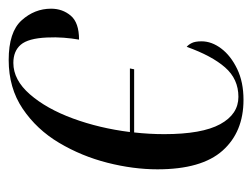

<svg xmlns="http://www.w3.org/2000/svg" viewBox="-108 -496 594 453"><g transform="rotate(90 189.5 -269.0)"><path d="M124 -278 126 -288H275Q279 -324 279 -359Q279 -448 255.5 -491Q232 -534 191 -534Q149 -534 121.5 -502.5Q94 -471 73 -412Q68 -416 64 -424Q60 -432 60 -447Q60 -471 77 -493.5Q94 -516 125 -531Q156 -546 198 -546Q274 -546 318 -496.5Q362 -447 362 -343Q362 -286 346.5 -225Q331 -164 299.5 -111Q268 -58 219 -25Q170 8 104 8Q38 8 10.5 -22.5Q-17 -53 -17 -92Q-17 -119 -0.5 -138.5Q16 -158 56 -158Q53 -141 51.5 -122Q50 -103 51 -82Q53 -38 68 -20.5Q83 -3 111 -3Q151 -3 185 -42Q219 -81 242 -143.5Q265 -206 274 -278Z"/></g></svg>

Font: Noto Serif Display ExtraCondensed
Style: Italic
Weight: 400
Width: 2
Italic angle: -12°
Designer: Monotype Design Team
Foundry: Monotype Imaging Inc.
Version: Version 2.009